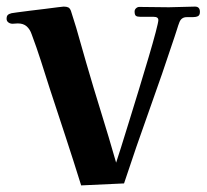

<svg xmlns="http://www.w3.org/2000/svg" viewBox="-22 -558 626 582"><path d="M584 -522Q584 -512 578 -509Q572 -506 562 -506Q560 -506 553 -506Q546 -506 544 -506Q528 -506 522 -491Q518 -481 514.5 -469Q511 -457 507 -446Q470 -334 430.5 -224Q391 -114 354 -2L224 4Q201 -70 176.5 -144.5Q152 -219 128 -292Q115 -333 102 -373.5Q89 -414 74 -454Q69 -469 59 -478Q49 -487 32 -487Q28 -487 24 -486.5Q20 -486 16 -486Q9 -486 3.5 -490Q-2 -494 -2 -501Q-2 -509 1.5 -512.5Q5 -516 13 -518Q14 -518 30 -520.5Q46 -523 68.5 -525.5Q91 -528 114 -531Q137 -534 153 -536Q169 -538 171 -538Q180 -538 185 -535.5Q190 -533 193 -525Q198 -510 201.5 -498Q205 -486 209 -474L239 -369Q261 -293 284.5 -217.5Q308 -142 330 -65Q334 -76 344.5 -110Q355 -144 369.5 -190.5Q384 -237 399.5 -288Q415 -339 428.5 -384.5Q442 -430 450 -460.5Q458 -491 458 -497Q458 -507 444 -507Q439 -507 427 -507Q415 -507 404 -507Q394 -507 390 -510Q386 -513 386 -523Q386 -529 390.5 -533Q395 -537 400 -537Q424 -537 445 -536.5Q466 -536 490 -536Q507 -536 529.5 -537Q552 -538 569 -538Q584 -538 584 -522Z"/></svg>

Font: Kaisei Tokumin ExtraBold
Style: Regular
Weight: 800
Designer: Font-Kai, 金井和夫
Foundry: KAZUO KANAI
Version: Version 5.003